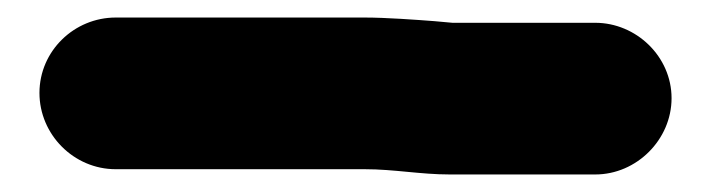

<svg xmlns="http://www.w3.org/2000/svg" viewBox="-20 -359 810 219"><path d="M493 -160H659C706.2 -160 746 -199.8 746 -247C746 -294.6 705.6 -333 659 -333H496.1L475.1 -334.9C455.3 -336.4 420.3 -339 396 -339H112C64.7 -339 25 -300.9 25 -253C25 -205.6 64.1 -166 112 -166H396C429.7 -166 459.2 -160 493 -160Z"/></svg>

Font: Smoothie
Style: Bd
Weight: 700
Foundry: Cannot Into Space Fonts
Version: Version 0.8